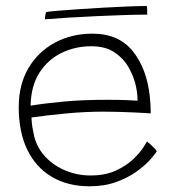

<svg xmlns="http://www.w3.org/2000/svg" viewBox="-20 -650 586 656"><path d="M515.5 -133Q509 -122 491 -102.2Q473 -82.5 444.2 -62.2Q415.5 -42 376 -27.8Q336.5 -13.5 286 -13.5Q211.5 -13.5 157 -45.8Q102.5 -78 73.2 -138.5Q44 -199 44 -284Q44 -361.5 77.5 -417.8Q111 -474 168 -504.5Q225 -535 296 -535Q385.5 -535 433.8 -475Q482 -415 492 -319Q493.5 -305.5 494.2 -291.2Q495 -277 495 -262.5Q489.5 -263 473.2 -264Q457 -265 433.8 -266Q410.5 -267 383.8 -267.8Q357 -268.5 330.5 -268.5Q273 -268.5 207.8 -262.5Q142.5 -256.5 87.5 -248.5Q88 -231 90.8 -214.8Q93.5 -198.5 97 -183.5Q107.5 -143 136.2 -113Q165 -83 205 -66.8Q245 -50.5 289 -50.5Q339.5 -50.5 375.5 -67Q411.5 -83.5 434.8 -105.8Q458 -128 469.5 -146Q481 -164 482.5 -166.5Q485.5 -164 490.5 -159.8Q495.5 -155.5 500.8 -150.5Q506 -145.5 510 -141Q514 -136.5 515.5 -133ZM84.5 -289Q133.5 -297 198 -303Q262.5 -309 344 -309Q385.5 -309 412.2 -308Q439 -307 450 -306Q450 -328.5 445 -353Q438.5 -385 421 -417Q403.5 -449 372.2 -470.5Q341 -492 292 -492Q237.5 -492 190.8 -469.5Q144 -447 115 -402Q86 -357 84.5 -289ZM483 -600Q447 -600 402 -598.5Q357 -597 308.8 -594.8Q260.5 -592.5 215 -589.8Q169.5 -587 133.5 -584Q133.5 -589.5 134.8 -597.5Q136 -605.5 138 -609Q149.5 -611 180.2 -613.5Q211 -616 252 -618.8Q293 -621.5 336.8 -624Q380.5 -626.5 419 -628Q457.5 -629.5 481.5 -629.5Q482.5 -627 482.8 -618Q483 -609 483 -600Z"/></svg>

Font: Grandstander Thin Thin
Style: Regular
Weight: 250
Version: Version 1.200